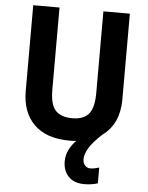

<svg xmlns="http://www.w3.org/2000/svg" viewBox="-62 -764 812 1055"><g transform="rotate(5 344.0 -236.5)"><path d="M427 104Q427 126 439 139Q451 152 467 152Q481 152 494.5 149Q508 146 517 143V230Q502 235 483 238Q464 241 443 241Q386 241 355.5 209Q325 177 325 125Q325 91 340 61Q355 31 379 8Q361 10 342 10Q213 10 145.5 -57Q78 -124 78 -240V-714H223V-262Q223 -178 253.5 -146Q284 -114 345 -114Q408 -114 436.5 -148.5Q465 -183 465 -263V-714H611V-239Q611 -174 588 -123Q565 -72 519 -39Q468 8 447.5 42.5Q427 77 427 104Z"/></g></svg>

Font: Noto Sans Sinhala SemiCondensed
Style: Bold
Weight: 700
Width: 4
Designer: Jelle Bosma - Monotype Design Team
Foundry: Monotype Imaging Inc.
Version: Version 2.006; ttfautohint (v1.8.4.7-5d5b)